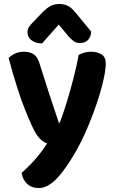

<svg xmlns="http://www.w3.org/2000/svg" viewBox="-20 -746 573 955"><path d="M139.9 -117.9Q124.3 -151.3 105.3 -198.7Q86.2 -246.1 65.7 -310.1Q45.2 -374 22.9 -457.5Q34.9 -470.4 54.9 -479.6Q74.9 -488.8 98.6 -488.8Q128.3 -488.8 147.9 -475.8Q167.4 -462.9 177.2 -428.4Q200.1 -354.4 223.9 -281.7Q247.7 -209 272.8 -134.9H276.8Q294.2 -179.7 311.9 -237.1Q329.6 -294.4 345.2 -355.5Q360.9 -416.6 371.3 -472.9Q385.4 -480.2 400.7 -484.5Q415.9 -488.8 433 -488.8Q462.8 -488.8 484.5 -475.6Q506.1 -462.5 506.1 -431.3Q506.1 -404 497.8 -363.3Q489.5 -322.6 475.1 -274.8Q460.7 -227.1 441.9 -177.3Q423.2 -127.5 402.2 -81.1Q381.2 -34.7 360 2.6Q306.9 96.2 261.8 142.7Q216.7 189.3 172.7 189.3Q137.6 189.3 114.8 168.1Q92 146.8 87.6 113.8Q108.9 95.5 132.1 71.5Q155.3 47.4 176.9 20.1Q198.5 -7.1 214.5 -33Q197.5 -38 179.5 -54.9Q161.4 -71.8 139.9 -117.9ZM319.6 -566.6 272.3 -623.7Q247.2 -595 228.9 -575Q210.7 -555.1 189.3 -529.9Q156.4 -530.5 136.6 -545.9Q116.7 -561.3 116.7 -585Q116.7 -602.3 126.4 -615.1Q136.1 -627.9 154.4 -646.4L196.2 -689.7Q213.4 -706.3 231.8 -716.2Q250.1 -726.2 274.4 -726.2Q297.5 -726.2 316.6 -717.3Q335.6 -708.5 358.4 -680.1L433.1 -589.4Q433.1 -565.7 419.2 -548.8Q405.3 -531.9 376.6 -531.9Q359.6 -531.9 346.4 -541.3Q333.2 -550.8 319.6 -566.6Z"/></svg>

Font: Baloo Bhaina 2
Style: Regular
Weight: 400
Designer: Yesha Goshar, Manish Minz, Shuchita Grover and Ek Type
Foundry: Ek Type
Version: Version 1.700